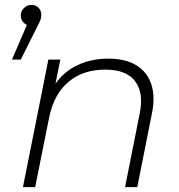

<svg xmlns="http://www.w3.org/2000/svg" viewBox="-20 -766 734 786"><path d="M29 -522 90 -664Q83 -667 77 -673Q65 -685 65 -702Q65 -721 78.5 -733.5Q92 -746 109 -746Q126 -746 137.5 -734.5Q149 -723 149 -705Q149 -694 145.5 -684.5Q142 -675 135 -662L65 -522ZM423 -526Q494 -526 538.5 -498.5Q583 -471 599.5 -420.5Q616 -370 602 -302L542 0H492L552 -302Q569 -385 533.5 -433Q498 -481 410 -481Q321 -481 261 -431.5Q201 -382 181 -284L124 0H74L178 -522H227L207 -423Q239 -468 283 -492Q345 -526 423 -526Z"/></svg>

Font: Montserrat Thin Light
Style: Italic
Weight: 300
Italic angle: -11.3°
Version: Version 9.000